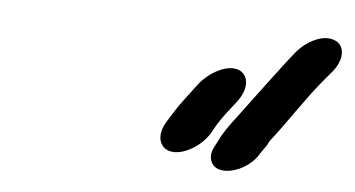

<svg xmlns="http://www.w3.org/2000/svg" viewBox="-32 -703 654 354"><g transform="rotate(5 295.0 -526.0)"><path d="M457 -435 467 -449C470 -454 471 -458 474 -461C500 -494 533 -545 561 -578L577 -597C598 -624 592 -648 574 -654C551 -663 520 -644 504 -624L489 -605C468 -577 444 -546 422 -516C402 -488 397 -485 381 -458L374 -444C367 -432 364 -422 368 -412C379 -382 437 -398 457 -435ZM330 -432C344 -440 354 -450 362 -462L371 -478C381 -495 393 -509 403 -522C427 -551 422 -577 403 -584C380 -592 348 -572 332 -552C318 -533 302 -514 288 -491L278 -475C256 -437 284 -406 330 -432Z"/></g></svg>

Font: Electronic
Style: BlkUltIt
Weight: 900
Version: Version 1.011